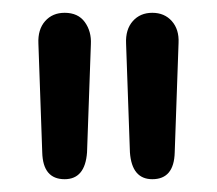

<svg xmlns="http://www.w3.org/2000/svg" viewBox="-20 -625 339 300"><path d="M40 -557 46 -387Q47 -345 81 -345Q113 -345 116 -387L122 -556Q123 -576 112.5 -590.5Q102 -605 81 -605Q62 -605 50.5 -592Q39 -579 40 -557ZM259 -558Q260 -579 248.5 -592Q237 -605 218 -605Q199 -605 187.5 -592Q176 -579 177 -557L183 -387Q186 -345 218 -345Q252 -345 253 -387Z"/></svg>

Font: Beiruti Medium
Style: Regular
Weight: 500
Designer: Arlette Boutros
Foundry: Boutros
Version: Version 1.41